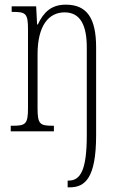

<svg xmlns="http://www.w3.org/2000/svg" viewBox="-20 -563 508 823"><path d="M270 240H279C344 240 392 201 392 17V-360C392 -486 352 -543 262 -543C200 -543 167 -511 142 -458H139L135 -536H30V-512H34C90 -512 100 -506 100 -438V-100C100 -31 90 -24 34 -24H26V0H211V-24H206C151 -24 141 -31 141 -99V-330C141 -454 189 -510 257 -510C326 -510 352 -452 352 -360V18C352 167 324 211 275 211H270Z"/></svg>

Font: Noto Serif Thai ExtraCondensed ExtraLight
Style: Regular
Weight: 200
Width: 2
Designer: Monotype Design Team
Foundry: Monotype Imaging Inc.
Version: Version 2.002